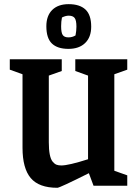

<svg xmlns="http://www.w3.org/2000/svg" viewBox="-20 -890 664 920"><path d="M308.1 -655.8Q255.4 -655.8 228.8 -681.4Q202.1 -707 202.1 -764.2Q202.1 -814.5 230.2 -842.3Q258.3 -870.1 309.1 -870.1Q361.8 -870.1 389.4 -844.5Q417 -818.8 417 -762.2Q417 -711.9 387.9 -683.8Q358.9 -655.8 308.1 -655.8ZM308.1 -710.9Q326.2 -710.9 341.8 -720.2Q346.2 -742.2 346.2 -762.2Q346.2 -793 337.6 -804Q329.1 -814.9 309.1 -814.9Q294.4 -814.9 276.9 -806.2Q272.9 -786.6 272.9 -764.2Q272.9 -732.9 280.8 -721.9Q288.6 -710.9 308.1 -710.9ZM254.9 9.8Q166.5 9.8 127.2 -36.9Q87.9 -83.5 87.9 -182.1V-534.2L26.9 -556.2V-606H275.9V-549.8L213.9 -527.8V-208Q213.9 -172.9 218.5 -149.7Q223.1 -126.5 232.2 -115.5Q241.2 -104.5 250.7 -100.8Q260.3 -97.2 273.9 -97.2Q308.6 -97.2 401.9 -127V-527.8L340.8 -549.8V-606H589.8V-556.2L527.8 -534.2V-71.8L589.8 -49.8V0H428.2L405.8 -60.1Q266.1 9.8 254.9 9.8Z"/></svg>

Font: Grenze SemiBold
Style: Regular
Weight: 600
Designer: Renata Polastri
Foundry: Omnibus-Type
Version: Version 1.002;PS 001.002;hotconv 1.0.88;makeotf.lib2.5.64775